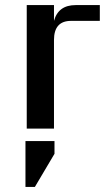

<svg xmlns="http://www.w3.org/2000/svg" viewBox="-20 -505 422 754"><path d="M80 229V49H194V99L117 229ZM277 -485H372V-423H259Q192 -423 192 -348V0H85V-485H192V-423Q209 -485 277 -485Z"/></svg>

Font: Sarpanch Medium
Style: Regular
Weight: 500
Designer: Manushi Parikh (Devanagari and Latin), Jyotish Sonowal (Devanagari)
Foundry: Indian Type Foundry
Version: Version 2.004;PS 1.0;hotconv 1.0.78;makeotf.lib2.5.61930; tt